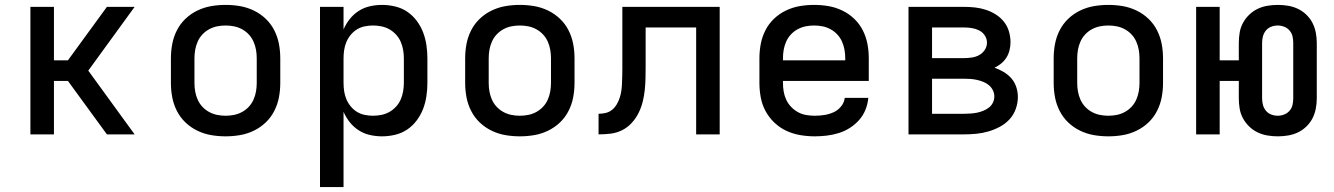

<svg xmlns="http://www.w3.org/2000/svg" viewBox="-20 -548 5440 783"><path d="M104 0V-520H200V-302H257L416 -520H529L340 -260L529 0H416L257 -218H200V0Z M900 8Q870 8 841 3Q812 -2 785 -15Q758 -28 736.5 -48.5Q715 -69 701.5 -95.5Q688 -122 682.5 -151Q677 -180 677 -210V-310Q677 -340 682.5 -369Q688 -398 701.5 -424.5Q715 -451 736.5 -471.5Q758 -492 785 -505Q812 -518 841 -523Q870 -528 900 -528Q930 -528 959 -523Q988 -518 1015 -505Q1042 -492 1063.5 -471.5Q1085 -451 1098.5 -424.5Q1112 -398 1117.5 -369Q1123 -340 1123 -310V-210Q1123 -180 1117.5 -151Q1112 -122 1098.5 -95.5Q1085 -69 1063.5 -48.5Q1042 -28 1015 -15Q988 -2 959 3Q930 8 900 8ZM900 -76Q918 -76 935 -79.5Q952 -83 967.5 -91.5Q983 -100 995 -113Q1007 -126 1014 -142Q1021 -158 1024 -175Q1027 -192 1027 -210V-310Q1027 -328 1024 -345Q1021 -362 1014 -378Q1007 -394 995 -407Q983 -420 967.5 -428.5Q952 -437 935 -440.5Q918 -444 900 -444Q882 -444 865 -440.5Q848 -437 832.5 -428.5Q817 -420 805 -407Q793 -394 786 -378Q779 -362 776 -345Q773 -328 773 -310V-210Q773 -192 776 -175Q779 -158 786 -142Q793 -126 805 -113Q817 -100 832.5 -91.5Q848 -83 865 -79.5Q882 -76 900 -76Z M1285 215V-520H1381V-428Q1391 -451 1406.5 -470.5Q1422 -490 1443 -503.5Q1464 -517 1488.5 -522.5Q1513 -528 1538 -528Q1565 -528 1592 -521.5Q1619 -515 1641 -500Q1663 -485 1679.5 -463Q1696 -441 1705.5 -416Q1715 -391 1719 -364Q1723 -337 1723 -310V-210Q1723 -183 1719 -156Q1715 -129 1705.5 -104Q1696 -79 1679.5 -57Q1663 -35 1641 -20Q1619 -5 1592 1.5Q1565 8 1538 8Q1513 8 1488.5 2.5Q1464 -3 1443 -16.5Q1422 -30 1406.5 -49.5Q1391 -69 1381 -92V215ZM1501 -76Q1518 -76 1535.5 -79.5Q1553 -83 1568 -91.5Q1583 -100 1595 -113Q1607 -126 1614 -142Q1621 -158 1624 -175.5Q1627 -193 1627 -210V-310Q1627 -327 1624 -344.5Q1621 -362 1614 -378Q1607 -394 1595 -407Q1583 -420 1568 -428.5Q1553 -437 1535.5 -440.5Q1518 -444 1501 -444Q1484 -444 1467 -440.5Q1450 -437 1435.5 -428Q1421 -419 1410 -405.5Q1399 -392 1392.5 -376.5Q1386 -361 1383.5 -344Q1381 -327 1381 -310V-210Q1381 -193 1383.5 -176Q1386 -159 1392.5 -143.5Q1399 -128 1410 -114.5Q1421 -101 1435.5 -92Q1450 -83 1467 -79.5Q1484 -76 1501 -76Z M2100 8Q2070 8 2041 3Q2012 -2 1985 -15Q1958 -28 1936.5 -48.5Q1915 -69 1901.5 -95.5Q1888 -122 1882.5 -151Q1877 -180 1877 -210V-310Q1877 -340 1882.5 -369Q1888 -398 1901.5 -424.5Q1915 -451 1936.5 -471.5Q1958 -492 1985 -505Q2012 -518 2041 -523Q2070 -528 2100 -528Q2130 -528 2159 -523Q2188 -518 2215 -505Q2242 -492 2263.5 -471.5Q2285 -451 2298.5 -424.5Q2312 -398 2317.5 -369Q2323 -340 2323 -310V-210Q2323 -180 2317.5 -151Q2312 -122 2298.5 -95.5Q2285 -69 2263.5 -48.5Q2242 -28 2215 -15Q2188 -2 2159 3Q2130 8 2100 8ZM2100 -76Q2118 -76 2135 -79.5Q2152 -83 2167.5 -91.5Q2183 -100 2195 -113Q2207 -126 2214 -142Q2221 -158 2224 -175Q2227 -192 2227 -210V-310Q2227 -328 2224 -345Q2221 -362 2214 -378Q2207 -394 2195 -407Q2183 -420 2167.5 -428.5Q2152 -437 2135 -440.5Q2118 -444 2100 -444Q2082 -444 2065 -440.5Q2048 -437 2032.5 -428.5Q2017 -420 2005 -407Q1993 -394 1986 -378Q1979 -362 1976 -345Q1973 -328 1973 -310V-210Q1973 -192 1976 -175Q1979 -158 1986 -142Q1993 -126 2005 -113Q2017 -100 2032.5 -91.5Q2048 -83 2065 -79.5Q2082 -76 2100 -76Z M2421 0V-84Q2436 -84 2450.5 -87.5Q2465 -91 2476.5 -100.5Q2488 -110 2495.5 -123Q2503 -136 2507.5 -150Q2512 -164 2514 -178.5Q2516 -193 2516.5 -207.5Q2517 -222 2517.5 -236.5Q2518 -251 2518 -266V-520H2915V0H2819V-436H2613V-279Q2613 -255 2612.5 -230.5Q2612 -206 2609.5 -181.5Q2607 -157 2601 -133Q2595 -109 2584 -87Q2573 -65 2556 -46.5Q2539 -28 2517 -17Q2495 -6 2470.5 -3Q2446 0 2421 0Z M3303 8Q3273 8 3243.5 3Q3214 -2 3187 -14.5Q3160 -27 3138 -48Q3116 -69 3102 -95Q3088 -121 3082.5 -150.5Q3077 -180 3077 -210V-310Q3077 -340 3082.5 -369Q3088 -398 3101.5 -424.5Q3115 -451 3136.5 -471.5Q3158 -492 3185 -505Q3212 -518 3241 -523Q3270 -528 3300 -528Q3330 -528 3359 -523Q3388 -518 3415 -505Q3442 -492 3463.5 -471.5Q3485 -451 3498.5 -424.5Q3512 -398 3517.5 -369Q3523 -340 3523 -310V-218H3173V-210Q3173 -192 3176 -174.5Q3179 -157 3186.5 -141Q3194 -125 3206.5 -112Q3219 -99 3234.5 -90.5Q3250 -82 3267.5 -79Q3285 -76 3303 -76Q3322 -76 3341.5 -79Q3361 -82 3379 -90Q3397 -98 3410 -114Q3423 -130 3425 -149H3521Q3519 -124 3509.5 -100.5Q3500 -77 3483.5 -58.5Q3467 -40 3446 -26.5Q3425 -13 3401 -5.5Q3377 2 3352 5Q3327 8 3303 8ZM3173 -302H3427V-310Q3427 -328 3424 -345Q3421 -362 3414 -378Q3407 -394 3395 -407Q3383 -420 3367.5 -428.5Q3352 -437 3335 -440.5Q3318 -444 3300 -444Q3282 -444 3265 -440.5Q3248 -437 3232.5 -428.5Q3217 -420 3205 -407Q3193 -394 3186 -378Q3179 -362 3176 -345Q3173 -328 3173 -310Z M3685 0V-520H3912Q3935 -520 3957 -517.5Q3979 -515 4000.5 -508Q4022 -501 4041 -489Q4060 -477 4074 -459.5Q4088 -442 4094.5 -420Q4101 -398 4101 -376Q4101 -360 4097 -343.5Q4093 -327 4084.5 -313.5Q4076 -300 4063.5 -289.5Q4051 -279 4036 -272Q4055 -265 4073 -254.5Q4091 -244 4104.5 -228.5Q4118 -213 4124.5 -193Q4131 -173 4131 -153Q4131 -128 4122.5 -104Q4114 -80 4097 -61.5Q4080 -43 4057.5 -31Q4035 -19 4011 -12Q3987 -5 3962 -2.5Q3937 0 3912 0ZM3781 -311H3912Q3928 -311 3944 -313.5Q3960 -316 3973.5 -323.5Q3987 -331 3996 -344.5Q4005 -358 4005 -374Q4005 -390 3996 -403.5Q3987 -417 3973 -424Q3959 -431 3943.5 -433.5Q3928 -436 3912 -436H3781ZM3781 -84H3912Q3925 -84 3938.5 -85Q3952 -86 3964.5 -88.5Q3977 -91 3989.5 -96Q4002 -101 4012.5 -109Q4023 -117 4029 -129Q4035 -141 4035 -155Q4035 -168 4029 -180Q4023 -192 4013 -200.5Q4003 -209 3990.5 -214Q3978 -219 3965 -222Q3952 -225 3938.5 -226Q3925 -227 3912 -227H3781Z M4500 8Q4470 8 4441 3Q4412 -2 4385 -15Q4358 -28 4336.5 -48.5Q4315 -69 4301.5 -95.5Q4288 -122 4282.5 -151Q4277 -180 4277 -210V-310Q4277 -340 4282.5 -369Q4288 -398 4301.5 -424.5Q4315 -451 4336.5 -471.5Q4358 -492 4385 -505Q4412 -518 4441 -523Q4470 -528 4500 -528Q4530 -528 4559 -523Q4588 -518 4615 -505Q4642 -492 4663.5 -471.5Q4685 -451 4698.5 -424.5Q4712 -398 4717.5 -369Q4723 -340 4723 -310V-210Q4723 -180 4717.5 -151Q4712 -122 4698.5 -95.5Q4685 -69 4663.5 -48.5Q4642 -28 4615 -15Q4588 -2 4559 3Q4530 8 4500 8ZM4500 -76Q4518 -76 4535 -79.5Q4552 -83 4567.5 -91.5Q4583 -100 4595 -113Q4607 -126 4614 -142Q4621 -158 4624 -175Q4627 -192 4627 -210V-310Q4627 -328 4624 -345Q4621 -362 4614 -378Q4607 -394 4595 -407Q4583 -420 4567.5 -428.5Q4552 -437 4535 -440.5Q4518 -444 4500 -444Q4482 -444 4465 -440.5Q4448 -437 4432.5 -428.5Q4417 -420 4405 -407Q4393 -394 4386 -378Q4379 -362 4376 -345Q4373 -328 4373 -310V-210Q4373 -192 4376 -175Q4379 -158 4386 -142Q4393 -126 4405 -113Q4417 -100 4432.5 -91.5Q4448 -83 4465 -79.5Q4482 -76 4500 -76Z M5191 8Q5170 8 5149 4.5Q5128 1 5109 -8Q5090 -17 5074.5 -32Q5059 -47 5049 -65.5Q5039 -84 5035.5 -105Q5032 -126 5032 -147V-218H4954V0H4858V-520H4954V-302H5032V-373Q5032 -394 5035.5 -415Q5039 -436 5049 -454.5Q5059 -473 5074.5 -488Q5090 -503 5109 -512Q5128 -521 5149 -524.5Q5170 -528 5191 -528Q5212 -528 5233 -524.5Q5254 -521 5273 -512Q5292 -503 5307.5 -488Q5323 -473 5332.5 -454.5Q5342 -436 5346 -415Q5350 -394 5350 -373V-147Q5350 -126 5346 -105Q5342 -84 5332.5 -65.5Q5323 -47 5307.5 -32Q5292 -17 5273 -8Q5254 1 5233 4.5Q5212 8 5191 8ZM5191 -76Q5204 -76 5217 -81Q5230 -86 5239 -96.5Q5248 -107 5251 -120Q5254 -133 5254 -147V-373Q5254 -387 5251 -400Q5248 -413 5239 -423.5Q5230 -434 5217 -439Q5204 -444 5191 -444Q5177 -444 5164 -439Q5151 -434 5142.5 -423.5Q5134 -413 5130.5 -400Q5127 -387 5127 -373V-147Q5127 -133 5130.5 -120Q5134 -107 5142.5 -96.5Q5151 -86 5164 -81Q5177 -76 5191 -76Z"/></svg>

Font: Iosevka Fixed Medium Extended
Style: Regular
Weight: 500
Width: 7
Monospace: yes
Designer: Belleve Invis
Foundry: Belleve Invis
Version: Version 24.1.1; ttfautohint (v1.8.4)